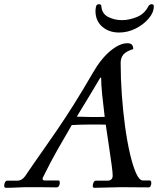

<svg xmlns="http://www.w3.org/2000/svg" viewBox="-100 -893 768 915"><path d="M437 -57Q437 -71 432 -107.5Q427 -144 419.5 -194.5Q412 -245 404 -299Q368 -300 321 -299.5Q274 -299 242 -297Q211 -244 175.5 -182Q140 -120 105 -48Q101 -41 104 -37Q107 -33 111 -33H178Q183 -33 184 -29Q185 -25 185 -21Q185 -14 181 -7Q177 0 169 0Q153 0 129 -0.5Q105 -1 80.5 -1Q56 -1 39 -1Q10 -1 -17.5 0.5Q-45 2 -72 2Q-80 2 -80 -8Q-80 -17 -76 -24.5Q-72 -32 -65 -32H-18Q5 -32 20 -54Q62 -116 98.5 -167.5Q135 -219 171.5 -272.5Q208 -326 249.5 -391.5Q291 -457 342 -545Q381 -613 425.5 -650Q470 -687 507 -687Q523 -687 529 -679.5Q535 -672 535 -659Q502 -649 488.5 -633.5Q475 -618 475 -593Q475 -520 480.5 -442Q486 -364 496 -291Q506 -218 519.5 -160Q533 -102 548.5 -67.5Q564 -33 581 -33H613Q621 -33 621 -21Q621 -14 618 -7Q615 0 608 0Q569 0 537 -0.5Q505 -1 478 -1Q452 -1 416 0.5Q380 2 350 2Q342 2 342 -7Q342 -15 346 -23.5Q350 -32 357 -32H412Q437 -32 437 -57ZM378 -523Q362 -495 333 -447.5Q304 -400 266 -337Q296 -336 332 -335.5Q368 -335 399 -336Q392 -391 387 -441Q382 -491 382 -523ZM468 -738Q419 -738 387 -766Q355 -794 355 -841Q355 -849 357.5 -861Q360 -873 371 -873Q383 -873 383 -863Q386 -827 416 -812Q446 -797 481 -797Q516 -797 552.5 -812Q589 -827 607 -863Q613 -873 623 -873Q633 -873 633 -863Q633 -833 608 -804Q583 -775 545.5 -756.5Q508 -738 468 -738Z"/></svg>

Font: Sedan
Style: Italic
Weight: 400
Italic angle: -13.8°
Designer: Sebastian Salazar
Foundry: Sebastian Salazar
Version: Version 1.100; ttfautohint (v1.8.4.7-5d5b)